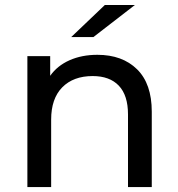

<svg xmlns="http://www.w3.org/2000/svg" viewBox="-20 -757 721 777"><path d="M90.8 0V-529.8H183.1V-450.2Q211.9 -491.2 261.5 -513.2Q311 -535.2 374 -535.2Q475.1 -535.2 534.7 -476.6Q594.2 -418 594.2 -305.2V0H498V-293.9Q498 -371.1 460.9 -410.2Q423.8 -449.2 355 -449.2Q276.9 -449.2 231.9 -403.6Q187 -357.9 187 -272.9V0ZM268.1 -606.9 404.3 -736.8H525.9L357.9 -606.9Z"/></svg>

Font: Montserrat Medium
Style: Regular
Weight: 500
Designer: Julieta Ulanovsky
Foundry: Julieta Ulanovsky
Version: Version 7.200